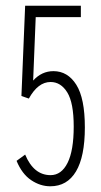

<svg xmlns="http://www.w3.org/2000/svg" viewBox="-20 -641 353 672"><path d="M156 11Q121 11 89 -10.5Q57 -32 38 -78L68 -100Q98 -28 157 -28Q195 -28 216.5 -71Q238 -114 238 -198Q238 -281 215.5 -317.5Q193 -354 157 -354Q113 -354 81 -296L55 -305L68 -621H263V-581H105L96 -359Q126 -392 167 -392Q217 -392 247 -344.5Q277 -297 277 -195Q277 -93 246 -41Q215 11 156 11Z"/></svg>

Font: Inconsolata ExtraCondensed Light
Style: Regular
Weight: 300
Width: 2
Monospace: yes
Designer: Raph Levien, Cyreal, Brenton Simpson
Foundry: Raph Levien, Cyreal, Google
Version: Version 3.100; ttfautohint (v1.8.4.7-5d5b)